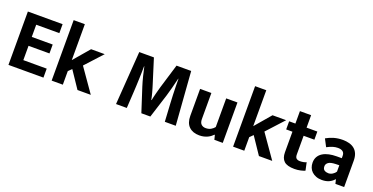

<svg xmlns="http://www.w3.org/2000/svg" viewBox="-26 -1416 4138 2130"><g transform="rotate(20 2042.5 -351.5)"><path d="M69 -630H479V-524H206V-380H453V-275H206V-106H482V0H69Z M711 -160V0H579V-714H711V-290L871 -477H1032L848 -276L1041 0H884L750 -199Z M1384 -630H1557L1647 -343Q1653 -324 1659.5 -302Q1666 -280 1672 -258Q1678 -236 1683 -215Q1688 -194 1691 -176H1695Q1698 -192 1703 -213.5Q1708 -235 1714 -258Q1720 -281 1726 -303Q1732 -325 1737 -343L1824 -630H1997L2044 0H1915Q1909 -104 1903 -208Q1897 -312 1895 -418L1894 -500H1891Q1878 -445 1862.5 -385Q1847 -325 1833 -280L1744 0H1638L1547 -281Q1530 -335 1515 -395Q1500 -455 1491 -500H1488Q1488 -464 1487 -424.5Q1486 -385 1484.5 -346Q1483 -307 1481.5 -269.5Q1480 -232 1478 -201L1466 0H1339Z M2466 -477H2599V0H2500L2486 -54H2482Q2471 -43 2456.5 -31.5Q2442 -20 2422.5 -10.5Q2403 -1 2378.5 5Q2354 11 2324 11Q2247 11 2202.5 -32Q2158 -75 2158 -159V-477H2291V-170Q2291 -127 2311.5 -108Q2332 -89 2364 -89Q2400 -89 2425.5 -104Q2451 -119 2466 -139Z M2853 -160V0H2721V-714H2853V-290L3013 -477H3174L2990 -276L3183 0H3026L2892 -199Z M3542 -381H3415V-161Q3415 -127 3430.5 -114.5Q3446 -102 3472 -102Q3492 -102 3513 -106Q3534 -110 3547 -117L3567 -24Q3550 -16 3516 -8Q3482 0 3444 0Q3357 0 3320 -34.5Q3283 -69 3283 -138V-381H3209V-477H3283V-624H3415V-477H3542Z M3647 -435Q3690 -460 3738 -473.5Q3786 -487 3840 -487Q3883 -487 3918.5 -477Q3954 -467 3979.5 -445.5Q4005 -424 4018.5 -390.5Q4032 -357 4032 -310V0H3929L3917 -49H3913Q3890 -21 3854.5 -5Q3819 11 3772 11Q3733 11 3703 -0.5Q3673 -12 3652 -31.5Q3631 -51 3620.5 -78Q3610 -105 3610 -136Q3610 -177 3627.5 -206.5Q3645 -236 3676 -255Q3707 -274 3748.5 -283Q3790 -292 3838 -292H3898V-321Q3898 -354 3877.5 -369.5Q3857 -385 3820 -385Q3791 -385 3760.5 -376Q3730 -367 3693 -347ZM3899 -209 3856 -208Q3795 -206 3771 -187.5Q3747 -169 3747 -143Q3747 -109 3767.5 -96.5Q3788 -84 3814 -84Q3840 -84 3863.5 -99Q3887 -114 3899 -134Z"/></g></svg>

Font: Ek Mukta
Style: Bold
Weight: 700
Designer: Girish Dalvi and Yashodeep Gholap
Foundry: Ek Type
Version: Version 2.538;PS 1.002;hotconv 16.6.51;makeotf.lib2.5.65220;